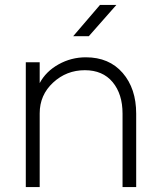

<svg xmlns="http://www.w3.org/2000/svg" viewBox="-20 -754 644 774"><path d="M326 -523Q420 -523 474.5 -460Q529 -397 529 -296V0H474V-296Q474 -375 434 -423Q394 -471 322 -471Q248 -471 194 -421Q140 -371 140 -297V0H84V-503H140V-419Q165 -466 216 -494.5Q267 -523 326 -523ZM383 -734H449L338 -608H275Z"/></svg>

Font: Metropolitano Light
Style: Regular
Weight: 300
Designer: Fonts by Alex Slobzheninov & Chris M. Simpson / Changes by Cristiano Sobral
Foundry: Fonts by Alex Slobzheninov & Chris M. Simpson / Changes by Cristiano Sobral
Version: Version 1.00;August 30, 2020;FontCreator 13.0.0.2681 64-bit